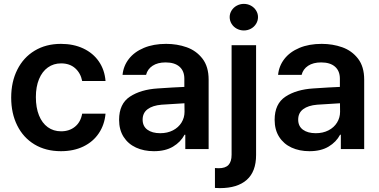

<svg xmlns="http://www.w3.org/2000/svg" viewBox="-20 -761 1936 980"><path d="M37.1 -262.7Q37.1 -343.3 68.4 -405.5Q99.6 -467.8 157 -502.4Q214.4 -537.1 291 -537.1Q355 -537.1 405 -513.7Q455.1 -490.2 484.6 -447.3Q514.2 -404.3 518.6 -347.7H399.4Q391.6 -387.7 363.8 -412.6Q335.9 -437.5 292 -437.5Q253.4 -437.5 224.4 -416.7Q195.3 -396 179.2 -357.2Q163.1 -318.4 163.1 -265.6Q163.1 -211.4 179 -172.1Q194.8 -132.8 223.9 -111.8Q252.9 -90.8 292 -90.8Q334 -90.8 362.8 -114.3Q391.6 -137.7 399.4 -180.7H518.6Q513.7 -124.5 484.6 -81.1Q455.6 -37.6 405.8 -13.4Q356 10.7 291 10.7Q213.4 10.7 156 -23.9Q98.6 -58.6 67.9 -120.6Q37.1 -182.6 37.1 -262.7Z M785.2 -309.6Q869.6 -315.4 920.9 -317.4V-359.4Q920.9 -398.9 896 -420.7Q871.1 -442.4 825.2 -442.4Q784.7 -442.4 758.8 -425.3Q732.9 -408.2 725.6 -378.9H605.5Q609.9 -424.3 637.7 -460.2Q665.5 -496.1 714.4 -516.6Q763.2 -537.1 828.1 -537.1Q883.8 -537.1 932.9 -519.8Q981.9 -502.4 1013.4 -461.7Q1044.9 -420.9 1044.9 -354.5V0H925.8V-73.2H921.9Q902.3 -36.1 863.3 -12.7Q824.2 10.7 765.6 10.7Q714.4 10.7 674.1 -7.8Q633.8 -26.4 610.8 -62.5Q587.9 -98.6 587.9 -149.4Q587.9 -231.4 643.3 -267.8Q698.7 -304.2 785.2 -309.6ZM797.9 -81.1Q834.5 -81.1 862.8 -95.7Q891.1 -110.4 906.5 -135.5Q921.9 -160.6 921.9 -190.4L921.4 -233.9L804.7 -226.6Q758.8 -222.7 733.4 -203.6Q708 -184.6 708 -150.4Q708 -116.7 732.4 -98.9Q756.8 -81.1 797.9 -81.1Z M1287.1 -530.3V30.3Q1287.1 114.7 1239.5 157Q1191.9 199.2 1102.5 199.2Q1086.9 199.2 1077.1 198.2V96.7Q1084 97.7 1095.7 97.7Q1130.9 97.7 1146.5 80.6Q1162.1 63.5 1162.1 29.3V-530.3ZM1152.3 -673.8Q1152.3 -691.9 1162.1 -707.5Q1171.9 -723.1 1188.7 -732.2Q1205.6 -741.2 1224.6 -741.2Q1244.1 -741.2 1260.7 -732.2Q1277.3 -723.1 1287.1 -707.5Q1296.9 -691.9 1296.9 -673.8Q1296.9 -655.3 1287.1 -639.4Q1277.3 -623.5 1260.7 -614.5Q1244.1 -605.5 1224.6 -605.5Q1205.6 -605.5 1188.7 -614.5Q1171.9 -623.5 1162.1 -639.4Q1152.3 -655.3 1152.3 -673.8Z M1579.1 -309.6Q1663.6 -315.4 1714.8 -317.4V-359.4Q1714.8 -398.9 1689.9 -420.7Q1665 -442.4 1619.1 -442.4Q1578.6 -442.4 1552.7 -425.3Q1526.9 -408.2 1519.5 -378.9H1399.4Q1403.8 -424.3 1431.6 -460.2Q1459.5 -496.1 1508.3 -516.6Q1557.1 -537.1 1622.1 -537.1Q1677.7 -537.1 1726.8 -519.8Q1775.9 -502.4 1807.4 -461.7Q1838.9 -420.9 1838.9 -354.5V0H1719.7V-73.2H1715.8Q1696.3 -36.1 1657.2 -12.7Q1618.2 10.7 1559.6 10.7Q1508.3 10.7 1468 -7.8Q1427.7 -26.4 1404.8 -62.5Q1381.8 -98.6 1381.8 -149.4Q1381.8 -231.4 1437.3 -267.8Q1492.7 -304.2 1579.1 -309.6ZM1591.8 -81.1Q1628.4 -81.1 1656.7 -95.7Q1685.1 -110.4 1700.4 -135.5Q1715.8 -160.6 1715.8 -190.4L1715.3 -233.9L1598.6 -226.6Q1552.7 -222.7 1527.3 -203.6Q1502 -184.6 1502 -150.4Q1502 -116.7 1526.4 -98.9Q1550.8 -81.1 1591.8 -81.1Z"/></svg>

Font: Pretendard GOV SemiBold
Style: Regular
Weight: 600
Designer: Base glyphs from Inter by Rasmus Andersson; Hangeul glyphs from Noto Sans CJK(Source Han Sans) by Jang Soo-young and Kan
Foundry: Kil Hyung-jin
Version: Version 1.309